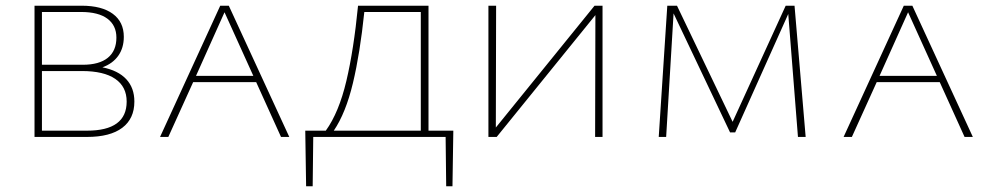

<svg xmlns="http://www.w3.org/2000/svg" viewBox="-20 -480 3467 673"><path d="M451 -124Q451 -64 408.5 -32Q366 0 285 0H101V-460H266Q337 -460 375.5 -431.5Q414 -403 414 -351Q414 -312 394.5 -284.5Q375 -257 339 -244Q394 -233 422.5 -202.5Q451 -172 451 -124ZM127 -438V-253H270Q328 -253 358 -277.5Q388 -302 388 -348Q388 -391 356.5 -414.5Q325 -438 264 -438ZM424 -124Q424 -176 384 -203.5Q344 -231 267 -231H127V-22H285Q424 -22 424 -124Z M878 -192H657L570 0H541L752 -460H782L994 0H965ZM868 -214 767 -437 667 -214Z M1566 173H1544L1542 0H1078L1076 173H1053L1050 -22H1122Q1168 -86 1194 -196Q1220 -306 1235 -460H1482V-22H1569ZM1455 -22V-438H1257Q1242 -293 1217 -188.5Q1192 -84 1150 -22Z M2092 0H2066L2067 -427L1721 0H1692V-460H1719L1718 -33L2064 -460H2092Z M2777 0 2743 -431 2557 -16H2539L2341 -433L2315 0H2289L2319 -460H2353L2548 -53L2734 -460H2765L2804 0Z M3274 -192H3053L2966 0H2937L3148 -460H3178L3390 0H3361ZM3264 -214 3163 -437 3063 -214Z"/></svg>

Font: Ysabeau SC Extralight
Style: Regular
Weight: 200
Designer: Christian Thalmann (Catharsis Fonts)
Version: Version 0.003